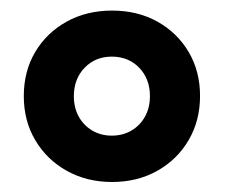

<svg xmlns="http://www.w3.org/2000/svg" viewBox="-20 -748 435 372"><path d="M197.2 -395.4Q148 -395.4 109.3 -417.1Q70.6 -438.7 48.4 -476.3Q26.1 -513.8 26.1 -561.7Q26.1 -609.9 48.2 -647.2Q70.3 -684.5 109 -706Q147.7 -727.5 197.2 -727.5Q246.7 -727.5 285.1 -706Q323.6 -684.5 345.6 -647.2Q367.6 -609.9 367.6 -562.1Q367.6 -514.3 345.6 -476.7Q323.6 -439 285 -417.2Q246.4 -395.4 197.2 -395.4ZM196.5 -485.2Q218 -485.2 234.8 -495.1Q251.5 -505 261 -522.2Q270.5 -539.4 270.5 -561.7Q270.5 -595.2 249.7 -616.8Q228.8 -638.3 196.6 -638.3Q164.8 -638.3 144 -616.8Q123.1 -595.2 123.1 -561.7Q123.1 -539.4 132.5 -522.2Q142 -505 158.7 -495.1Q175.4 -485.2 196.5 -485.2Z"/></svg>

Font: Reddit Sans
Style: Regular
Weight: 400
Designer: Stephen Hutchings
Foundry: Reddit
Version: Version 1.014